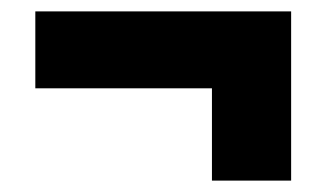

<svg xmlns="http://www.w3.org/2000/svg" viewBox="-20 -391 573 337"><path d="M42 -236V-371H491V-236ZM352 -74V-371H491V-74Z"/></svg>

Font: Radio Canada Big
Style: Bold
Weight: 700
Designer: Étienne Aubert Bonn
Foundry: Coppers and Brasses
Version: Version 1.001